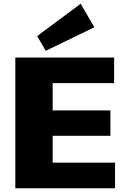

<svg xmlns="http://www.w3.org/2000/svg" viewBox="-20 -1008 671 1028"><path d="M218 -137H596V0H62V-700H591V-563H218L262 -668V-344L218 -417H571V-281H218L262 -354V-32ZM485 -862 225 -736 179 -815 412 -988Z"/></svg>

Font: Pathway Extreme 28pt ExtraBold
Style: Regular
Weight: 800
Designer: Eduardo Rodriguez Tunni
Foundry: Eduardo Rodriguez Tunni
Version: Version 1.001;gftools[0.9.26]